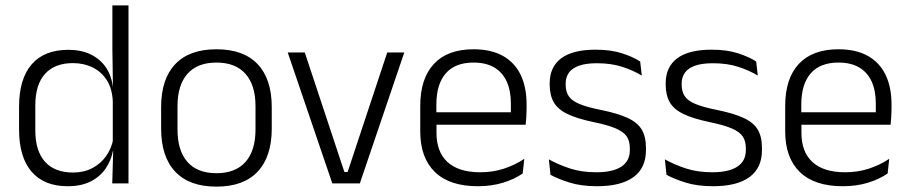

<svg xmlns="http://www.w3.org/2000/svg" viewBox="-20 -683 3385 715"><path d="M232 10.5Q144 10.5 97.5 -43.8Q51 -98 51 -201V-285.5Q51 -389 97.8 -443.2Q144.5 -497.5 235 -497.5Q281.5 -497.5 316.8 -480.8Q352 -464 373.5 -433.2Q395 -402.5 400 -361H420L400 -305.5Q398 -352.5 378 -384Q358 -415.5 325.2 -431.8Q292.5 -448 251.5 -448Q184 -448 147.8 -408Q111.5 -368 111.5 -290.5V-197.5Q111.5 -121 147.5 -80.8Q183.5 -40.5 252 -40.5Q292.5 -40.5 323.5 -56.8Q354.5 -73 374.8 -101.2Q395 -129.5 402 -166L418 -121H400.5Q394 -85 373.2 -55Q352.5 -25 317.5 -7.2Q282.5 10.5 232 10.5ZM398 0 401.5 -122 400 -142V-347.5L400.5 -362L398.5 -500.5V-663H458.5V0Z M786 12Q685 12 632.5 -43.8Q580 -99.5 580 -204.5V-284Q580 -388.5 632.5 -444Q685 -499.5 786 -499.5Q887 -499.5 939.5 -444Q992 -388.5 992 -284V-204.5Q992 -99.5 939.5 -43.8Q887 12 786 12ZM786 -38Q857 -38 894.2 -80Q931.5 -122 931.5 -201V-287.5Q931.5 -366 894.2 -408Q857 -450 786 -450Q715 -450 678 -408Q641 -366 641 -287.5V-201Q641 -122 678 -80Q715 -38 786 -38Z M1274.5 -42.5 1422 -487.5H1485.5L1320 0H1217.5L1051.5 -487.5H1115L1262.5 -42.5Z M1759.5 10.5Q1654 10.5 1599.5 -42.5Q1545 -95.5 1545 -193.5V-288.5Q1545 -390.5 1595.8 -445Q1646.5 -499.5 1743.5 -499.5Q1808.5 -499.5 1852.5 -475Q1896.5 -450.5 1918.8 -404.5Q1941 -358.5 1941 -294V-276.5Q1941 -262 1940 -247.5Q1939 -233 1937.5 -218.5H1881.5Q1882.5 -240.5 1882.5 -260.2Q1882.5 -280 1882.5 -296.5Q1882.5 -345.5 1866.8 -379.8Q1851 -414 1820.2 -432Q1789.5 -450 1743.5 -450Q1675 -450 1640 -409.8Q1605 -369.5 1605 -293.5V-246L1605.5 -238V-187.5Q1605.5 -154 1615.2 -127Q1625 -100 1645.2 -80.8Q1665.5 -61.5 1696.2 -51.5Q1727 -41.5 1768 -41.5Q1815.5 -41.5 1856.2 -54.8Q1897 -68 1932.5 -91.5L1926.5 -37Q1895.5 -15.5 1853 -2.5Q1810.5 10.5 1759.5 10.5ZM1576.5 -218.5V-265H1924V-218.5Z M2203.5 10.5Q2144.5 10.5 2101.5 -3Q2058.5 -16.5 2030 -32L2024 -89.5Q2060 -69.5 2103 -55.5Q2146 -41.5 2201 -41.5Q2261.5 -41.5 2293.5 -62.2Q2325.5 -83 2325.5 -124V-131Q2325.5 -157.5 2314 -174.8Q2302.5 -192 2273 -204.8Q2243.5 -217.5 2189.5 -228.5Q2128 -241.5 2092.5 -258.8Q2057 -276 2042 -302.5Q2027 -329 2027 -368V-373Q2027 -433.5 2069.8 -465.8Q2112.5 -498 2198 -498Q2255 -498 2296.5 -484.5Q2338 -471 2364 -454L2370 -401.5Q2338 -421 2297 -434.2Q2256 -447.5 2203 -447.5Q2162.5 -447.5 2136.8 -438.5Q2111 -429.5 2098.8 -412.5Q2086.5 -395.5 2086.5 -372.5V-368Q2086.5 -342 2098 -324.8Q2109.5 -307.5 2138.5 -295.5Q2167.5 -283.5 2218.5 -273.5Q2281.5 -260.5 2318 -243.5Q2354.5 -226.5 2370 -200Q2385.5 -173.5 2385.5 -132.5V-123.5Q2385.5 -57.5 2339 -23.5Q2292.5 10.5 2203.5 10.5Z M2635.5 10.5Q2576.5 10.5 2533.5 -3Q2490.5 -16.5 2462 -32L2456 -89.5Q2492 -69.5 2535 -55.5Q2578 -41.5 2633 -41.5Q2693.5 -41.5 2725.5 -62.2Q2757.5 -83 2757.5 -124V-131Q2757.5 -157.5 2746 -174.8Q2734.5 -192 2705 -204.8Q2675.5 -217.5 2621.5 -228.5Q2560 -241.5 2524.5 -258.8Q2489 -276 2474 -302.5Q2459 -329 2459 -368V-373Q2459 -433.5 2501.8 -465.8Q2544.5 -498 2630 -498Q2687 -498 2728.5 -484.5Q2770 -471 2796 -454L2802 -401.5Q2770 -421 2729 -434.2Q2688 -447.5 2635 -447.5Q2594.5 -447.5 2568.8 -438.5Q2543 -429.5 2530.8 -412.5Q2518.5 -395.5 2518.5 -372.5V-368Q2518.5 -342 2530 -324.8Q2541.5 -307.5 2570.5 -295.5Q2599.5 -283.5 2650.5 -273.5Q2713.5 -260.5 2750 -243.5Q2786.5 -226.5 2802 -200Q2817.5 -173.5 2817.5 -132.5V-123.5Q2817.5 -57.5 2771 -23.5Q2724.5 10.5 2635.5 10.5Z M3118.5 10.5Q3013 10.5 2958.5 -42.5Q2904 -95.5 2904 -193.5V-288.5Q2904 -390.5 2954.8 -445Q3005.5 -499.5 3102.5 -499.5Q3167.5 -499.5 3211.5 -475Q3255.5 -450.5 3277.8 -404.5Q3300 -358.5 3300 -294V-276.5Q3300 -262 3299 -247.5Q3298 -233 3296.5 -218.5H3240.5Q3241.5 -240.5 3241.5 -260.2Q3241.5 -280 3241.5 -296.5Q3241.5 -345.5 3225.8 -379.8Q3210 -414 3179.2 -432Q3148.5 -450 3102.5 -450Q3034 -450 2999 -409.8Q2964 -369.5 2964 -293.5V-246L2964.5 -238V-187.5Q2964.5 -154 2974.2 -127Q2984 -100 3004.2 -80.8Q3024.5 -61.5 3055.2 -51.5Q3086 -41.5 3127 -41.5Q3174.5 -41.5 3215.2 -54.8Q3256 -68 3291.5 -91.5L3285.5 -37Q3254.5 -15.5 3212 -2.5Q3169.5 10.5 3118.5 10.5ZM2935.5 -218.5V-265H3283V-218.5Z"/></svg>

Font: Anek Bangla Light
Style: Regular
Weight: 300
Designer: Sulekha Rajkumar (Bangla), Yesha Goshar (Latin)
Foundry: Ek Type
Version: Version 1.003